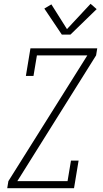

<svg xmlns="http://www.w3.org/2000/svg" viewBox="-20 -989 540 1009"><path d="M18 0 24 -37 439 -698H174L156 -590H116L140 -735H491L485 -698L71 -37H335L353 -145H393L369 0ZM305 -807 213 -944 250 -966 332 -836 456 -969 488 -941 350 -807Z"/></svg>

Font: Iosevka Slab Extralight
Style: Italic
Weight: 200
Italic angle: -9°
Monospace: yes
Designer: Belleve Invis
Foundry: Belleve Invis
Version: Version 11.1.1; ttfautohint (v1.8.3)